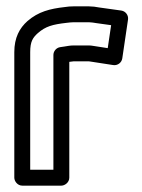

<svg xmlns="http://www.w3.org/2000/svg" viewBox="-20 -573 448 604"><path d="M148 -39H75V-409C75 -442.5 83.3 -454.8 99.5 -469.2C123.5 -489.9 144.6 -496.1 189.8 -501.2C196.8 -501.9 203.9 -503 211 -503H260C267.3 -503 275.4 -501.4 283.5 -500.2L329.6 -493.8L318.9 -421.6L273 -428.7C268.6 -429.4 264.6 -430 260 -430H211C198.9 -430 190.4 -427.6 183.7 -426.8L169.5 -424.7C157.2 -423 148 -412 148 -400ZM173 11C183.7 11 198 1.1 198 -14V-378.4C202.4 -379.1 208.8 -380 211 -380H259.9C260 -380 261.8 -379.9 265 -379.3L336.2 -368.3C350 -366.2 362.8 -376 364.7 -389.4L382.7 -511.4C384.8 -525.1 374.9 -537.9 361.5 -539.8L291.3 -549.6C282.5 -551.5 270.1 -553 260 -553H211C201.7 -553 193.6 -552.4 183.6 -550.8C137 -545.5 100.8 -536.4 66.5 -506.8C41.4 -484.5 25 -454.5 25 -409V-14C25 -3.3 34.9 11 50 11Z"/></svg>

Font: Tape
Style: Regular
Weight: 500
Foundry: Cannot Into Space Fonts
Version: Version 0.97